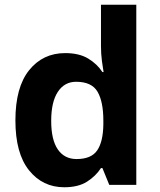

<svg xmlns="http://www.w3.org/2000/svg" viewBox="-20 -780 673 810"><path d="M251 10Q160 10 102.5 -61.5Q45 -133 45 -272Q45 -412 103 -484Q161 -556 255 -556Q314 -556 352 -533Q390 -510 412 -476H417Q414 -492 410 -522.5Q406 -553 406 -585V-760H555V0H441L412 -71H406Q384 -37 347 -13.5Q310 10 251 10ZM303 -109Q365 -109 390 -145.5Q415 -182 416 -255V-271Q416 -351 391.5 -393Q367 -435 301 -435Q252 -435 224 -392.5Q196 -350 196 -270Q196 -190 224 -149.5Q252 -109 303 -109Z"/></svg>

Font: Noto Sans Kawi
Style: Bold
Weight: 700
Designer: Fadhl Haqq
Version: Version 1.000